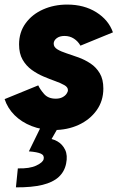

<svg xmlns="http://www.w3.org/2000/svg" viewBox="-22 -555 514 831"><path d="M210.4 7.8Q158.7 7.8 115 -9.3Q71.3 -26.4 41 -56.6Q10.7 -86.9 -2 -126L143.6 -185.5Q150.9 -168.9 168.7 -148.4Q186.5 -127.9 219.2 -127.9Q236.3 -127.9 248 -134Q259.8 -140.1 265.9 -148.9Q272 -157.7 272 -165Q272 -177.7 256.6 -186.5Q241.2 -195.3 217.3 -203.9Q193.4 -212.4 166.3 -223.9Q139.2 -235.4 115.2 -252.7Q91.3 -270 75.9 -296.6Q60.5 -323.2 60.5 -362.8Q60.5 -415.5 88.9 -454.3Q117.2 -493.2 164.6 -514.2Q211.9 -535.2 269 -535.2Q341.8 -535.2 394.8 -502Q447.8 -468.8 466.8 -415L326.2 -357.4Q315.9 -376 298.1 -387.7Q280.3 -399.4 257.3 -399.4Q235.8 -399.4 223.1 -389.4Q210.4 -379.4 210.4 -366.2Q210.4 -351.1 226.1 -341.6Q241.7 -332 266.1 -324.2Q290.5 -316.4 317.9 -306.4Q345.2 -296.4 369.6 -280.3Q394 -264.2 409.7 -238Q425.3 -211.9 425.3 -171.9Q425.3 -118.2 396.2 -77.6Q367.2 -37.1 318.6 -14.6Q270 7.8 210.4 7.8ZM46.9 255.9 55.2 173.8Q106 175.3 135 161.6Q164.1 147.9 167 133.3Q170.4 117.2 155 110.1Q139.6 103 103 100.1L151.9 0H228L182.1 80.1L176.8 43.9Q203.6 43.9 226.1 56.6Q248.5 69.3 260 93.5Q271.5 117.7 264.2 152.8Q257.3 187.5 232.4 210.7Q207.5 233.9 162.1 245.1Q116.7 256.3 46.9 255.9Z"/></svg>

Font: Reddit Sans Black
Style: Italic
Weight: 900
Italic angle: -11.25°
Designer: Stephen Hutchings
Version: Version 1.013